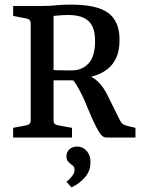

<svg xmlns="http://www.w3.org/2000/svg" viewBox="-20 -596 619 832"><path d="M37 0V-42L94 -53Q113 -56 113 -74V-494Q113 -513 94 -516L37 -527V-570H162Q194 -570 222 -573Q250 -576 287 -576Q401 -576 449.5 -539.5Q498 -503 498 -424Q498 -377 484 -346.5Q470 -316 447.5 -298Q425 -280 400.5 -271.5Q376 -263 355 -259L322 -248Q286 -248 252.5 -248Q219 -248 197 -248V-295Q211 -292 230.5 -291.5Q250 -291 268 -291Q286 -291 294 -291Q337 -292 364.5 -322Q392 -352 392 -419Q392 -457 380.5 -481.5Q369 -506 343.5 -518.5Q318 -531 275 -531Q256 -531 239 -529.5Q222 -528 212 -527V-74Q212 -56 232 -53L292 -42V0ZM441 0Q424 0 410 -22.5Q396 -45 379 -83L343 -168Q326 -205 310 -230.5Q294 -256 275 -263L343 -277Q381 -265 405 -242Q429 -219 449 -177L499 -76Q505 -64 511.5 -59Q518 -54 529 -51L567 -42V0ZM372 108Q372 145 348 172.5Q324 200 290 216L268 192Q281 181 292 167.5Q303 154 303 141Q303 128 297.5 123.5Q292 119 287 115Q280 110 274 102.5Q268 95 268 81Q268 63 281 51Q294 39 314 39Q339 39 356 58.5Q373 78 372 108Z"/></svg>

Font: Rasa Medium
Style: Regular
Weight: 500
Designer: Anna Giedrys (Yrsa+Rasa design), David Brezina (Yrsa art-direction, Rasa art-direction, design)
Foundry: Rosetta Type Foundry
Version: Version 2.004